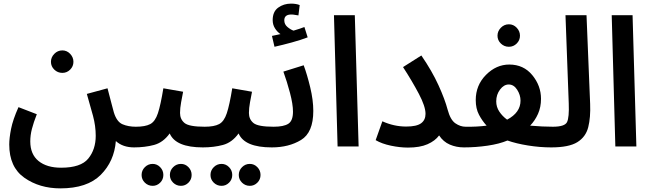

<svg xmlns="http://www.w3.org/2000/svg" viewBox="-20 -808 3589 1059"><path d="M720 5Q752 5 769 -12Q786 -29 786 -54Q786 -77 772.5 -93Q759 -109 729 -109Q688 -109 656 -122.5Q624 -136 608 -188Q604 -203 596 -233Q588 -263 573 -321L459 -290Q478 -225 493 -169Q508 -113 508 -59Q508 16 467 66.5Q426 117 317 117Q238 117 192.5 80Q147 43 147 -28Q147 -62 156 -97Q165 -132 183 -178L82 -217Q51 -148 41 -97Q31 -46 31 -11Q31 114 114.5 172.5Q198 231 313 231Q461 231 535.5 156.5Q610 82 619 -30Q657 5 720 5ZM324 -406Q349 -406 367 -424Q385 -442 385 -467Q385 -492 367 -511Q349 -530 324 -530Q298 -530 279.5 -511Q261 -492 261 -467Q261 -442 279.5 -424Q298 -406 324 -406Z M1166 -54Q1166 -77 1152.5 -93Q1139 -109 1109 -109Q1023 -109 998 -129.5Q973 -150 973 -185Q973 -211 979 -244Q985 -277 990 -302L881 -321Q866 -229 851 -183.5Q836 -138 808.5 -123.5Q781 -109 729 -109L719 5Q779 5 829.5 -8.5Q880 -22 916 -72Q949 5 1099 5Q1166 5 1166 -54ZM978 217Q1002 217 1019.5 199.5Q1037 182 1037 157Q1037 132 1019.5 114Q1002 96 978 96Q953 96 935 114Q917 132 917 157Q917 182 935 199.5Q953 217 978 217ZM822 217Q846 217 863.5 199.5Q881 182 881 157Q881 132 863.5 114Q846 96 822 96Q797 96 779 114Q761 132 761 157Q761 182 779 199.5Q797 217 822 217Z M1546 -54Q1546 -77 1532.5 -93Q1519 -109 1489 -109Q1403 -109 1378 -129.5Q1353 -150 1353 -185Q1353 -211 1359 -244Q1365 -277 1370 -302L1261 -321Q1246 -229 1231 -183.5Q1216 -138 1188.5 -123.5Q1161 -109 1109 -109L1099 5Q1159 5 1209.5 -8.5Q1260 -22 1296 -72Q1329 5 1479 5Q1546 5 1546 -54ZM1358 217Q1382 217 1399.5 199.5Q1417 182 1417 157Q1417 132 1399.5 114Q1382 96 1358 96Q1333 96 1315 114Q1297 132 1297 157Q1297 182 1315 199.5Q1333 217 1358 217ZM1202 217Q1226 217 1243.5 199.5Q1261 182 1261 157Q1261 132 1243.5 114Q1226 96 1202 96Q1177 96 1159 114Q1141 132 1141 157Q1141 182 1159 199.5Q1177 217 1202 217Z M1479 5Q1573 5 1640.5 -36Q1708 -77 1708 -196Q1708 -256 1691 -326.5Q1674 -397 1655 -448L1543 -413Q1563 -358 1579.5 -295.5Q1596 -233 1596 -192Q1596 -142 1570.5 -125.5Q1545 -109 1489 -109ZM1677 -602 1659 -659Q1636 -650 1599 -639Q1582 -645 1565 -659.5Q1548 -674 1548 -696Q1548 -728 1587 -728Q1597 -728 1606.5 -726Q1616 -724 1626 -723L1633 -780Q1614 -788 1585 -788Q1545 -788 1514.5 -766Q1484 -744 1484 -697Q1484 -672 1496.5 -652Q1509 -632 1527 -620Q1518 -618 1506.5 -615.5Q1495 -613 1480 -610L1494 -550Q1539 -560 1590 -574Q1641 -588 1677 -602Z M1842 0 1822 -724H1937L1958 0Z M2539 5Q2606 5 2606 -54Q2606 -77 2592 -93Q2578 -109 2548 -109Q2519 -109 2491.5 -128Q2464 -147 2449 -203Q2434 -260 2398.5 -338Q2363 -416 2304 -502L2203 -438Q2253 -361 2290 -291Q2327 -221 2327 -180Q2327 -146 2302.5 -128Q2278 -110 2220 -110Q2153 -110 2089 -139L2052 -35Q2086 -15 2136 -4.5Q2186 6 2230 6Q2296 6 2338 -12.5Q2380 -31 2402 -61Q2425 -26 2461 -10.5Q2497 5 2539 5Z M3087 -54Q3087 -77 3073 -93Q3059 -109 3030 -109Q3003 -109 2970 -110.5Q2937 -112 2904 -115Q2931 -143 2947.5 -180Q2964 -217 2964 -263Q2964 -335 2916 -393.5Q2868 -452 2789 -452Q2717 -452 2660.5 -395Q2604 -338 2604 -256Q2604 -209 2622 -175Q2640 -141 2664 -115Q2610 -108 2549 -109L2539 5Q2604 5 2669 -4.5Q2734 -14 2779 -33Q2827 -16 2892.5 -5.5Q2958 5 3020 5Q3052 5 3069.5 -12Q3087 -29 3087 -54ZM2717 -249Q2717 -286 2738 -314Q2759 -342 2786 -342Q2814 -342 2832.5 -313Q2851 -284 2851 -253Q2851 -187 2777 -148Q2751 -167 2734 -192.5Q2717 -218 2717 -249ZM2787 -550Q2812 -550 2830 -568Q2848 -586 2848 -611Q2848 -636 2830 -655Q2812 -674 2787 -674Q2761 -674 2742.5 -655Q2724 -636 2724 -611Q2724 -586 2742.5 -568Q2761 -550 2787 -550Z M3020 5Q3118 5 3164.5 -24Q3211 -53 3224.5 -106.5Q3238 -160 3235 -235L3215 -724H3099L3117 -238Q3120 -160 3107.5 -134.5Q3095 -109 3029 -109Z M3374 0 3354 -724H3469L3490 0Z"/></svg>

Font: Noto Sans Arabic UI SemiCondensed Semi
Style: Regular
Weight: 600
Width: 4
Designer: Nadine Chahine - Monotype Design Team
Foundry: Monotype Imaging Inc.
Version: Version 1.900